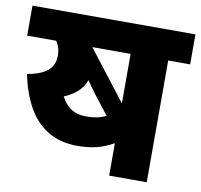

<svg xmlns="http://www.w3.org/2000/svg" viewBox="-72 -698 812 775"><g transform="rotate(10 334.0 -311.0)"><path d="M578 -499V0H424V-133Q389 -113 354 -104.5Q319 -96 277 -96Q204 -96 153 -128Q102 -160 71.5 -216.5Q41 -273 26 -346Q84 -357 110 -379.5Q136 -402 136 -441Q136 -458 131.5 -472.5Q127 -487 119 -499H0V-622H668V-499ZM424 -499H267L424 -296ZM312 -313Q302 -326 293 -339Q284 -352 275 -365Q256 -311 188 -283Q203 -253 228 -236Q253 -219 291 -219Q340 -219 372 -236Z"/></g></svg>

Font: Noto Sans ExtraBold
Style: Regular
Weight: 800
Designer: Monotype Design Team
Foundry: Monotype Imaging Inc.
Version: Version 2.007